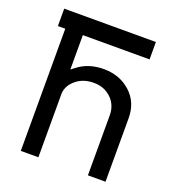

<svg xmlns="http://www.w3.org/2000/svg" viewBox="-123 -764 785 861"><g transform="rotate(20 269.0 -333.0)"><path d="M37.1 -583V-666H474.6V-583H156.2V-418.9L172.9 -431.6Q224.6 -472.7 299.3 -472.2Q374 -471.7 425.3 -425.3Q476.6 -378.9 476.6 -302.7V0H392.6V-286.1Q392.6 -335 359.9 -366.7Q327.1 -398.4 278.3 -398.9Q229.5 -399.4 196.3 -374Q159.2 -345.7 156.2 -305.7V0H72.3V-583Z"/></g></svg>

Font: BF_TEXT
Style: Regular
Weight: 400
Foundry: EA DICE
Version: Version 1.404